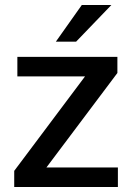

<svg xmlns="http://www.w3.org/2000/svg" viewBox="-20 -743 525 763"><path d="M36.5 0V-64L318 -439.5H49V-517H446.5V-453L164.5 -77.5H448.5V0ZM202 -577.5 305 -723H422.5L282.5 -577.5Z"/></svg>

Font: Public Sans Thin Medium
Style: Regular
Weight: 500
Version: Version 2.001